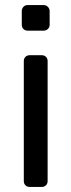

<svg xmlns="http://www.w3.org/2000/svg" viewBox="-20 -738 282 758"><path d="M97 0Q87 0 80.5 -6.5Q74 -13 74 -23V-497Q74 -507 80.5 -513.5Q87 -520 97 -520H145Q155 -520 161.5 -513.5Q168 -507 168 -497V-23Q168 -13 161.5 -6.5Q155 0 145 0ZM89 -617Q79 -617 72.5 -623.5Q66 -630 66 -640V-694Q66 -704 72.5 -711Q79 -718 89 -718H152Q162 -718 169 -711Q176 -704 176 -694V-640Q176 -630 169 -623.5Q162 -617 152 -617Z"/></svg>

Font: Rubik Light
Style: Regular
Weight: 400
Version: Version 2.101